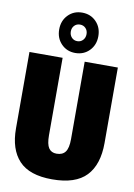

<svg xmlns="http://www.w3.org/2000/svg" viewBox="-104 -1031 774 1106"><g transform="rotate(10 283.5 -478.0)"><path d="M25 -243V-690H219V-237Q219 -185 234 -162.5Q249 -140 280 -140Q315 -140 331.5 -162.5Q348 -185 348 -237V-690H542V-248Q542 -122 479.5 -56Q417 10 280 10Q147 10 86 -55.5Q25 -121 25 -243ZM171 -848Q171 -899 203.5 -932.5Q236 -966 285 -966Q335 -966 367.5 -932.5Q400 -899 400 -848Q400 -797 367.5 -763.5Q335 -730 285 -730Q236 -730 203.5 -763.5Q171 -797 171 -848ZM331 -848Q331 -869 318 -882.5Q305 -896 285 -896Q265 -896 252 -882.5Q239 -869 239 -848Q239 -827 252 -813Q265 -799 285 -799Q305 -799 318 -813Q331 -827 331 -848Z"/></g></svg>

Font: Decalotype Black
Style: Regular
Weight: 900
Designer: Alfredo Marco Pradil
Foundry: Alfredo Marco Pradil
Version: Version 1.0